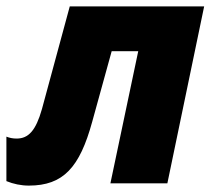

<svg xmlns="http://www.w3.org/2000/svg" viewBox="-48 -573 658 600"><path d="M42 7C150 7 201 -50 240 -192L301 -413H384L297 0H475L590 -553H170L83 -232C64 -165 41 -140 4 -140C-8 -140 -18 -142 -28 -146V-7C-6 2 18 7 42 7Z"/></svg>

Font: Noto Sans SemiCondensed Black
Style: Italic
Weight: 900
Width: 4
Italic angle: -12°
Designer: Monotype Design Team
Foundry: Monotype Imaging Inc.
Version: Version 2.013